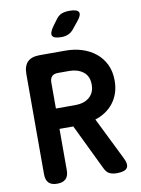

<svg xmlns="http://www.w3.org/2000/svg" viewBox="-102 -1018 804 1096"><g transform="rotate(-10 300.0 -470.0)"><path d="M206 -414H319Q342 -414 362.5 -420Q383 -426 398.5 -438.5Q414 -451 422.5 -469.5Q431 -488 431 -513Q431 -563 398.5 -587.5Q366 -612 319 -612H253Q229 -612 217.5 -600Q206 -588 206 -565ZM206 -296V-56Q206 -23 189.5 -6.5Q173 10 139 10Q106 10 90 -6.5Q74 -23 74 -56V-636Q74 -684 97 -707Q120 -730 168 -730H319Q368 -730 412.5 -716Q457 -702 491 -674.5Q525 -647 544.5 -606.5Q564 -566 564 -513Q564 -474 553 -441.5Q542 -409 522.5 -384Q503 -359 476 -341Q449 -323 417 -313L537 -70Q558 -30 545.5 -10Q533 10 485 10Q461 10 443.5 2Q426 -6 414 -31L286 -296ZM309 -810Q264 -810 256 -827Q248 -844 274 -880L299 -914Q315 -936 334 -943Q353 -950 379 -950Q424 -950 432 -932.5Q440 -915 411 -881L381 -844Q367 -826 349 -818Q331 -810 309 -810Z"/></g></svg>

Font: Maple Mono NL
Style: Bold
Weight: 700
Monospace: yes
Designer: subframe7536
Version: Version 7.000